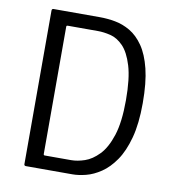

<svg xmlns="http://www.w3.org/2000/svg" viewBox="-77 -741 733 810"><g transform="rotate(10 289.5 -336.5)"><path d="M527 -347Q527 -259 510.5 -198Q494 -137 467 -98Q440 -59 408 -37.5Q376 -16 344.5 -8Q313 0 287 0H88Q80 0 80 -7V-665Q80 -673 88 -673H287Q318 -673 351.5 -667Q385 -661 416.5 -642.5Q448 -624 473 -588Q498 -552 512.5 -493.5Q527 -435 527 -347ZM455 -347Q455 -440 438.5 -494Q422 -548 396.5 -574Q371 -600 342 -607Q313 -614 288 -614H160Q155 -614 154 -612.5Q153 -611 153 -608V-65Q153 -61 154 -59.5Q155 -58 159 -58H271Q298 -58 329 -68.5Q360 -79 389 -109Q418 -139 436.5 -196Q455 -253 455 -347Z"/></g></svg>

Font: Glory
Style: Regular
Weight: 400
Designer: Robert Leuschke
Foundry: Robert Leuschke
Version: Version 1.011